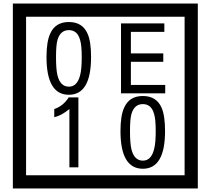

<svg xmlns="http://www.w3.org/2000/svg" viewBox="-20 -980 1195 1090"><path d="M1103 90H53V-960H1103ZM1028 15V-885H128V15ZM497 -656Q497 -442 371 -442Q244 -442 244 -656Q244 -744 265 -789Q294 -855 371 -855Q448 -855 477 -789Q497 -745 497 -656ZM444 -656Q444 -723 435 -752Q420 -809 371 -809Q322 -809 306 -752Q298 -723 298 -656Q298 -587 306 -553Q322 -488 371 -488Q419 -488 435 -554Q444 -587 444 -656ZM918 -450H667V-847H913V-799H723V-677H907V-629H723V-498H918ZM425 -30H374V-361Q328 -323 288 -315V-361Q339 -378 370 -427H425ZM917 -236Q917 -22 791 -22Q664 -22 664 -236Q664 -324 685 -369Q714 -435 791 -435Q868 -435 897 -369Q917 -325 917 -236ZM864 -236Q864 -303 855 -332Q840 -389 791 -389Q742 -389 726 -332Q718 -303 718 -236Q718 -167 726 -133Q742 -68 791 -68Q839 -68 855 -134Q864 -167 864 -236Z"/></svg>

Font: Unicode BMP Fallback SIL
Style: Regular
Weight: 400
Foundry: NRSI, SIL International
Version: Version 5.1 Based on Unicode 5.1